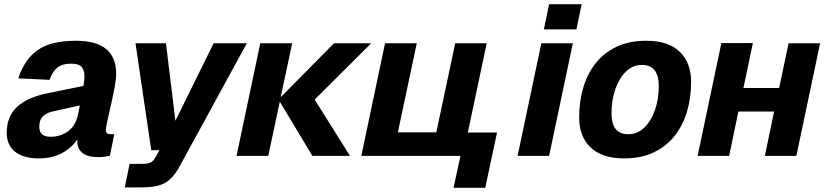

<svg xmlns="http://www.w3.org/2000/svg" viewBox="-20 -742 3933 914"><path d="M348 -69Q348 -74 348 -78Q320 -37 274 -12.5Q228 12 164 12Q92 12 52 -19.5Q12 -51 12 -110Q12 -189 62.5 -234.5Q113 -280 211 -299L377 -333Q380 -347 381 -359Q382 -371 382 -379Q382 -408 368.5 -423.5Q355 -439 318 -439Q277 -439 253.5 -420.5Q230 -402 216 -362L67 -369Q97 -460 160 -504Q223 -548 341 -548Q439 -548 486 -508Q533 -468 533 -391Q533 -365 525.5 -325.5Q518 -286 508.5 -244Q499 -202 491.5 -168.5Q484 -135 484 -124Q484 -111 490.5 -107Q497 -103 509 -103H524L503 0Q495 2 478.5 4Q462 6 447 6Q397 6 372.5 -14Q348 -34 348 -69ZM167 -139Q167 -91 220 -91Q268 -91 304 -117Q340 -143 352 -199Q353 -207 355.5 -217.5Q358 -228 360 -240L242 -214Q204 -207 185.5 -189.5Q167 -172 167 -139Z M574 150 597 38H657Q682 38 696 32Q710 26 721 5L739 -27H700L625 -536H770L815 -167L997 -536H1155L834 52Q803 108 765 129Q727 150 660 150Z M1106 0 1219 -536H1371L1316 -279L1570 -536H1747L1478 -268L1646 0H1467L1312 -258L1257 0Z M2139 152 2172 0H1700L1813 -536H1964L1874 -112H2057L2147 -536H2297L2207 -111H2346L2290 152Z M2444 0 2557 -536H2707L2594 0ZM2569 -602 2594 -722H2749L2724 -602Z M2951 12Q2846 12 2791.5 -40Q2737 -92 2737 -184Q2737 -257 2756 -323Q2775 -389 2814.5 -439.5Q2854 -490 2914 -519Q2974 -548 3056 -548Q3162 -548 3216 -495.5Q3270 -443 3270 -352Q3270 -278 3251 -212.5Q3232 -147 3192.5 -96.5Q3153 -46 3093 -17Q3033 12 2951 12ZM2971 -103Q3014 -103 3046.5 -134Q3079 -165 3097.5 -217Q3116 -269 3116 -333Q3116 -433 3036 -433Q2993 -433 2960.5 -402Q2928 -371 2909.5 -318.5Q2891 -266 2891 -202Q2891 -103 2971 -103Z M3301 0 3414 -537H3564L3519 -323H3689L3734 -536H3884L3771 0H3621L3665 -211H3495L3451 0Z"/></svg>

Font: Geist
Style: Bold Italic
Weight: 700
Italic angle: -12°
Designer: Basement.studio, Andrés Briganti, Mateo Zaragoza
Foundry: Basement.studio, Vercel, Andrés Briganti, Guido Ferreyra, Mateo Zaragoza
Version: Version 1.500; ttfautohint (v1.8.4.7-5d5b)